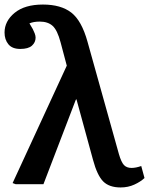

<svg xmlns="http://www.w3.org/2000/svg" viewBox="-32 -802 649 836"><path d="M493.2 14.2Q443.4 14.2 417.2 -12.2Q391.1 -38.6 373 -106L300.8 -370.1L297.9 -367.2L157.2 0H36.1L22.9 -4.9L258.8 -516.1L231.9 -617.2Q217.8 -670.9 197 -689.5Q176.3 -708 141.1 -708Q114.3 -708 96.2 -700.2Q106.4 -683.6 110.8 -675.3Q115.2 -667 119.1 -656.7Q123 -646.5 123 -638.2Q123 -617.7 107.2 -603.3Q91.3 -588.9 56.2 -588.9Q21 -588.9 4.4 -609.4Q-12.2 -629.9 -12.2 -660.2Q-12.2 -710 31.7 -746.1Q75.7 -782.2 154.8 -782.2Q233.4 -782.2 278.6 -747.1Q323.7 -711.9 349.1 -620.1L485.8 -130.9Q496.1 -95.7 507.8 -83.3Q519.5 -70.8 541 -70.8Q559.1 -70.8 583 -79.1L597.2 -26.9Q580.1 -10.7 553 1.7Q525.9 14.2 493.2 14.2Z"/></svg>

Font: Literata Book SemiBold
Style: Regular
Weight: 600
Designer: Latin by Veronika Burian and Jose Scaglione. Greek by Irene Vlachou. Cyrillic by Vera Evstafieva
Foundry: TypeTogether
Version: Version 2.003;PS 002.003;hotconv 1.0.88;makeotf.lib2.5.64775